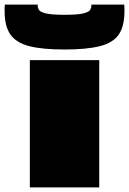

<svg xmlns="http://www.w3.org/2000/svg" viewBox="-75 -810 558 830"><path d="M54 0V-550H354V0ZM204 -596Q108 -596 51.5 -610.5Q-5 -625 -30 -661Q-55 -697 -55 -761Q-55 -768 -55 -775.5Q-55 -783 -54 -790H88V-785Q88 -776 93.5 -767Q99 -758 123.5 -752Q148 -746 204 -746Q261 -746 285 -752Q309 -758 314.5 -767Q320 -776 320 -785V-790H462Q463 -783 463 -775.5Q463 -768 463 -761Q463 -697 438.5 -661Q414 -625 357 -610.5Q300 -596 204 -596Z"/></svg>

Font: Georama ExtraExtended Black
Style: Regular
Weight: 900
Width: 8
Designer: Jean-Baptiste Levee
Foundry: Production Type
Version: Version 1.000